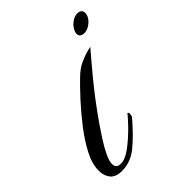

<svg xmlns="http://www.w3.org/2000/svg" viewBox="-155 -508 585 585"><g transform="rotate(-45 137.5 -216.0)"><path d="M249 -376Q229 -376 229 -392Q229 -397 232 -403Q237 -415 249.5 -424.5Q262 -434 274 -434Q293 -434 293 -418Q293 -403 279 -390Q265 -377 249 -376ZM32 2Q5 2 -6.5 -12.5Q-18 -27 -18 -49Q-18 -78 -0.5 -111.5Q17 -145 43 -178.5Q69 -212 96 -241.5Q123 -271 143 -290Q162 -309 182 -318Q202 -327 216.5 -330.5Q231 -334 231 -334Q209 -309 171 -263Q133 -217 96 -165Q93 -161 82 -145Q71 -129 57.5 -108Q44 -87 34.5 -67Q25 -47 25 -35Q25 -16 45 -16Q60 -16 77.5 -27Q95 -38 113 -54Q131 -70 145.5 -85.5Q160 -101 168 -111Q172 -111 172 -105Q172 -96 168 -91Q130 -47 99.5 -22.5Q69 2 32 2Z"/></g></svg>

Font: Luxurious Script
Style: Regular
Weight: 400
Designer: Robert E. Leuschke
Foundry: Robert E. Leuschke
Version: Version 1.010; ttfautohint (v1.8.3)